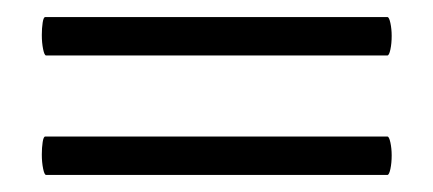

<svg xmlns="http://www.w3.org/2000/svg" viewBox="-20 -302 508 225"><path d="M29 -261Q29 -269 30 -275.5Q31 -282 33 -282H434Q436 -282 437.5 -275Q439 -268 439 -260Q439 -251 437.5 -244Q436 -237 434 -237H34Q32 -237 30.5 -244.5Q29 -252 29 -261ZM29 -121Q29 -129 30 -135.5Q31 -142 33 -142H434Q436 -142 437.5 -135Q439 -128 439 -120Q439 -111 437.5 -104Q436 -97 434 -97H34Q32 -97 30.5 -104.5Q29 -112 29 -121Z"/></svg>

Font: Cormorant Upright SemiBold
Style: Regular
Weight: 600
Designer: Christian Thalmann (Catharsis Fonts)
Foundry: Catharsis Fonts
Version: Version 3.302